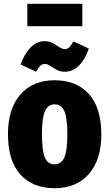

<svg xmlns="http://www.w3.org/2000/svg" viewBox="-20 -974 576 1012"><path d="M514 -266Q514 -132 448.5 -57Q383 18 268 18Q152 18 87 -54.5Q22 -127 22 -267Q22 -401 87.5 -476Q153 -551 268 -551Q383 -551 448.5 -478.5Q514 -406 514 -266ZM201 -267Q201 -179 216.5 -143.5Q232 -108 268 -108Q303 -108 319 -144Q335 -180 335 -266Q335 -353 319 -388.5Q303 -424 268 -424Q233 -424 217 -388Q201 -352 201 -267ZM254 -621Q242 -629 234 -633Q226 -637 217 -637Q202 -637 192.5 -627.5Q183 -618 170 -596L89 -634Q107 -688 140 -722.5Q173 -757 214 -757Q235 -757 251 -750Q267 -743 284 -731Q286 -730 294 -725Q302 -720 308.5 -717.5Q315 -715 321 -715Q335 -715 345 -724.5Q355 -734 367 -756L448 -718Q430 -663 397.5 -629.5Q365 -596 322 -596Q301 -596 286 -602.5Q271 -609 254 -621ZM414 -836H124V-954H414Z"/></svg>

Font: Fira Sans Condensed ExtraBold
Style: Regular
Weight: 800
Width: 3
Designer: Carrois Corporate & Edenspiekermann AG
Foundry: Carrois Corporate GbR & Edenspiekermann AG
Version: Version 4.203